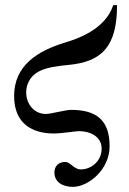

<svg xmlns="http://www.w3.org/2000/svg" viewBox="-20 -510 501 748"><path d="M421 -490C391 -395 279 -358 236 -345C122 -311 35 -252 35 -136C35 -27 107 10 190 10C220 10 275 1 286 1C338 1 376 26 376 69C376 118 335 150 295 150C267 150 255 121 234 121C206 121 192 139 192 162C192 200 225 218 264 218C324 218 407 151 407 60C407 -38 360 -82 257 -82C236 -82 177 -66 159 -66C111 -66 82 -107 82 -150C82 -181 97 -214 132 -232C163 -248 205 -253 246 -257C378 -269 436 -330 436 -490Z"/></svg>

Font: STIX Math
Style: Regular
Weight: 400
Designer: MicroPress Inc., with final additions and corrections provided by Coen Hoffman, Elsevier (retired)
Version: Version 1.1.0